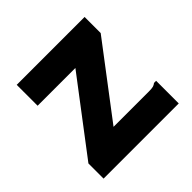

<svg xmlns="http://www.w3.org/2000/svg" viewBox="-129 -589 708 708"><g transform="rotate(-45 225.0 -235.5)"><path d="M29 -79 244 -362H47V-471H401V-387L190 -109H373Q390 -109 397 -111Q404 -113 410 -118H421V0H29Z"/></g></svg>

Font: Inconsolata SemiCondensed Black
Style: Regular
Weight: 900
Width: 4
Monospace: yes
Designer: Raph Levien, Cyreal, Brenton Simpson
Foundry: Raph Levien, Cyreal, Google
Version: Version 3.001; ttfautohint (v1.8.2.53-6de2)